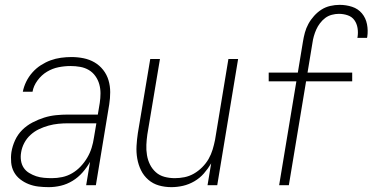

<svg xmlns="http://www.w3.org/2000/svg" viewBox="-20 -763 1540 791"><path d="M181 8Q159 8 138 5.5Q117 3 98 -4.5Q79 -12 63 -24.5Q47 -37 37.5 -54.5Q28 -72 26 -93.5Q24 -115 27 -136Q31 -161 42 -185Q53 -209 71.5 -227.5Q90 -246 114 -258.5Q138 -271 162 -278.5Q186 -286 211 -288.5Q236 -291 260 -291H383L391 -339Q394 -359 394 -378.5Q394 -398 389 -416Q384 -434 373 -449.5Q362 -465 346 -474.5Q330 -484 310.5 -487.5Q291 -491 271 -491Q246 -491 221 -486Q196 -481 173.5 -467.5Q151 -454 134.5 -431.5Q118 -409 114 -385H74Q78 -406 88 -426.5Q98 -447 113.5 -464.5Q129 -482 148.5 -494.5Q168 -507 188.5 -514.5Q209 -522 231 -525Q253 -528 274 -528Q300 -528 324.5 -523Q349 -518 369.5 -506Q390 -494 405 -475Q420 -456 427 -432.5Q434 -409 434 -383.5Q434 -358 430 -333L375 0H335L351 -96Q338 -73 320 -52.5Q302 -32 279 -18Q256 -4 231 2Q206 8 181 8ZM194 -29Q215 -29 236.5 -33.5Q258 -38 277.5 -49.5Q297 -61 312.5 -77.5Q328 -94 339.5 -113.5Q351 -133 357.5 -154Q364 -175 367 -196L377 -255H260Q240 -255 220 -253Q200 -251 180 -245.5Q160 -240 141 -231Q122 -222 106 -207.5Q90 -193 80 -174Q70 -155 67 -135Q64 -118 66.5 -101.5Q69 -85 77.5 -72Q86 -59 100 -50.5Q114 -42 129 -37Q144 -32 161 -30.5Q178 -29 194 -29Z M686 8Q659 8 634.5 1Q610 -6 591 -22.5Q572 -39 561 -61.5Q550 -84 545.5 -109.5Q541 -135 542.5 -162Q544 -189 548 -215L599 -520H639L587 -209Q584 -188 583 -166.5Q582 -145 585.5 -124Q589 -103 598 -85Q607 -67 622 -53.5Q637 -40 657.5 -34.5Q678 -29 700 -29Q720 -29 740 -33Q760 -37 778.5 -47.5Q797 -58 813 -74Q829 -90 839.5 -108.5Q850 -127 856 -147Q862 -167 866 -187L921 -520H961L875 0H835L850 -90Q837 -68 820 -48.5Q803 -29 780.5 -16Q758 -3 734 2.5Q710 8 686 8Z M1130 0 1201 -428H1087V-464H1207L1228 -591Q1231 -610 1236 -628.5Q1241 -647 1250.5 -664.5Q1260 -682 1274 -697.5Q1288 -713 1304.5 -723.5Q1321 -734 1340.5 -738.5Q1360 -743 1379 -743Q1406 -743 1430.5 -735Q1455 -727 1471 -708Q1487 -689 1492 -663Q1497 -637 1493 -611L1492 -607H1452L1453 -610Q1456 -629 1453 -647.5Q1450 -666 1440 -680Q1430 -694 1412.5 -700Q1395 -706 1376 -706Q1362 -706 1347 -702Q1332 -698 1320 -689Q1308 -680 1298.5 -667.5Q1289 -655 1283 -641.5Q1277 -628 1273 -614Q1269 -600 1267 -585L1247 -464H1431V-428H1241L1170 0Z"/></svg>

Font: Iosevka Term Curly XLt Obl
Style: Regular
Weight: 200
Italic angle: -9°
Designer: Belleve Invis
Foundry: Belleve Invis
Version: Version 32.3.0